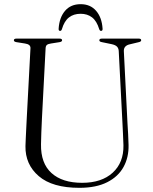

<svg xmlns="http://www.w3.org/2000/svg" viewBox="-20 -885 735 920"><path d="M567 -291 549 -639.5Q548.5 -653 541 -661.2Q533.5 -669.5 514.5 -673.5L468.5 -683Q456 -685 456 -692Q456 -700 468 -700H645Q656.5 -700 656.5 -692Q656.5 -685 643 -682.5L603.5 -673Q571.5 -666.5 573.5 -638.5L591 -292Q592.5 -266.5 594 -241.5Q595.5 -216.5 596 -190.5Q597.5 -131.5 572 -85Q546.5 -38.5 493.5 -11.8Q440.5 15 360.5 15Q231 15 165.8 -41Q100.5 -97 102 -185Q102.5 -200 103.5 -223Q104.5 -246 105.8 -270.8Q107 -295.5 108 -315L126 -654Q127 -672.5 100 -676.5L59 -683Q46.5 -685 46.5 -692Q46.5 -700 59 -700H265.5Q277.5 -700 277.5 -692Q277.5 -685 265 -683L224 -676.5Q210.5 -674.5 204.8 -669.8Q199 -665 198.5 -653.5L181 -318Q179 -280 178 -248.8Q177 -217.5 176.5 -193.5Q175 -102.5 226.8 -55.8Q278.5 -9 373.5 -9Q467 -9 520 -57.5Q573 -106 571.5 -189Q570.5 -220.5 569.2 -245.5Q568 -270.5 567 -291ZM366.5 -819Q333 -819 310.5 -801.5Q288 -784 276.5 -745Q274 -737 268 -737Q260 -737 261 -748Q264.5 -801.5 291.8 -833.2Q319 -865 366.5 -865Q413 -865 440.5 -833.2Q468 -801.5 471.5 -748Q472.5 -737 464 -737Q458.5 -737 455.5 -745Q443.5 -784.5 421 -801.8Q398.5 -819 366.5 -819Z"/></svg>

Font: Fraunces 72pt S000 Light
Style: Regular
Weight: 300
Version: Version 1.000; ttfautohint (v1.8.3)